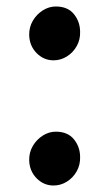

<svg xmlns="http://www.w3.org/2000/svg" viewBox="-20 -561 338 592"><path d="M145 11Q115 11 93 -11.2Q71 -33.5 70 -66.5Q69.5 -91 81.2 -111Q93 -131 112 -143Q131 -155 152 -155Q188.5 -155 207.5 -132Q226.5 -109 227 -78Q228 -53 216.5 -32.8Q205 -12.5 186 -0.8Q167 11 145 11ZM145 -375Q115 -375 93 -397.2Q71 -419.5 70 -452.5Q69.5 -477 81.2 -497Q93 -517 112 -529Q131 -541 152 -541Q188.5 -541 207.5 -518Q226.5 -495 227 -464Q228 -439 216.5 -418.8Q205 -398.5 186 -386.8Q167 -375 145 -375Z"/></svg>

Font: Koeln Type Sans
Style: Regular
Weight: 400
Designer: Eben Sorkin
Foundry: Eben Sorkin
Version: Version 2.001